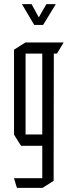

<svg xmlns="http://www.w3.org/2000/svg" viewBox="-20 -710 336 931"><path d="M104 -450V-504H288V-503L256 -450ZM62 201 48 155V154H185V201ZM82 -3 48 -57V-58H185V-3ZM48 -58V-469L103 -504H104V-58ZM185 201V-450H241L240 167L186 201ZM146 -589 87 -689V-690H133L186 -593ZM147 -589 205 -690H250V-689L189 -589Z"/></svg>

Font: Foldit Thin Light
Style: Regular
Weight: 300
Version: Version 1.003